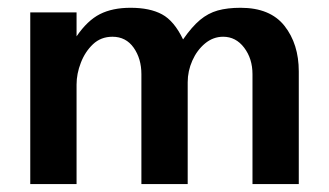

<svg xmlns="http://www.w3.org/2000/svg" viewBox="-20 -466 834 486"><path d="M56.6 0V-434.6H173.8V-374Q201.2 -414.1 232.9 -430.2Q264.6 -446.3 310.5 -446.3Q359.4 -446.3 390.1 -429.7Q420.9 -413.1 443.4 -366.2Q465.8 -398.4 486.3 -415.5Q506.8 -432.6 531.2 -439.5Q555.7 -446.3 588.9 -446.3Q664.1 -446.3 700.2 -400.4Q736.3 -354.5 736.3 -285.2V0H619.1V-278.3Q619.1 -317.4 598.1 -345.2Q577.1 -373 544.9 -373Q519.5 -373 499 -356Q478.5 -338.9 466.8 -312.5Q455.1 -286.1 455.1 -257.8V0H337.9V-278.3Q337.9 -317.4 318.4 -345.2Q298.8 -373 264.6 -373Q235.4 -373 215.3 -354Q195.3 -335 184.6 -307.1Q173.8 -279.3 173.8 -252V0Z"/></svg>

Font: Padauk Book
Style: Bold
Weight: 700
Designer: Debbi Hosken, Becca Hirsbrunner Spalinger
Foundry: SIL International
Version: Version 5.000